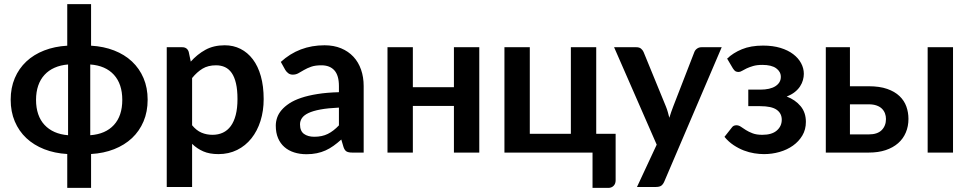

<svg xmlns="http://www.w3.org/2000/svg" viewBox="-20 -743 4722 935"><path d="M419.5 -84.5Q494 -90 534.8 -134.5Q575.5 -179 575.5 -256.5Q575.5 -334 534.8 -378.8Q494 -423.5 419.5 -429ZM311.5 -429Q274.5 -426 245.8 -413.2Q217 -400.5 196.8 -378.5Q176.5 -356.5 166 -325.8Q155.5 -295 155.5 -256.5Q155.5 -218 166 -187.2Q176.5 -156.5 196.8 -134.8Q217 -113 245.8 -100.2Q274.5 -87.5 311.5 -84.5ZM423.5 -520.5Q485 -517 535.8 -497.2Q586.5 -477.5 622.8 -443.5Q659 -409.5 679 -362.5Q699 -315.5 699 -257.5Q699 -199 679 -151.8Q659 -104.5 622.8 -70.5Q586.5 -36.5 535.8 -16.5Q485 3.5 423.5 7V172H307.5V7Q246 3.5 195.2 -16.5Q144.5 -36.5 108.2 -70.5Q72 -104.5 52 -151.8Q32 -199 32 -257.5Q32 -315.5 52 -362.5Q72 -409.5 108.2 -443.5Q144.5 -477.5 195.2 -497.2Q246 -517 307.5 -520.5V-723H423.5Z M915.5 -133Q936.5 -107.5 961.2 -97Q986 -86.5 1015 -86.5Q1043 -86.5 1065.5 -97Q1088 -107.5 1103.8 -129Q1119.5 -150.5 1128 -183.2Q1136.5 -216 1136.5 -260.5Q1136.5 -305.5 1129.2 -336.8Q1122 -368 1108.5 -387.5Q1095 -407 1075.8 -416Q1056.5 -425 1032 -425Q993.5 -425 966.5 -408.8Q939.5 -392.5 915.5 -363ZM909 -443Q940.5 -478.5 980.5 -500.5Q1020.5 -522.5 1074.5 -522.5Q1116.5 -522.5 1151.2 -505Q1186 -487.5 1211.2 -454.2Q1236.5 -421 1250.2 -372.2Q1264 -323.5 1264 -260.5Q1264 -203 1248.5 -154Q1233 -105 1204.2 -69Q1175.5 -33 1134.8 -12.8Q1094 7.5 1043.5 7.5Q1000.5 7.5 970 -5.8Q939.5 -19 915.5 -42.5V167.5H792V-513H867.5Q891.5 -513 899 -490.5Z M1630.5 -219Q1577 -216.5 1540.5 -209.8Q1504 -203 1482 -192.5Q1460 -182 1450.5 -168Q1441 -154 1441 -137.5Q1441 -105 1460.2 -91Q1479.5 -77 1510.5 -77Q1548.5 -77 1576.2 -90.8Q1604 -104.5 1630.5 -132.5ZM1347.5 -441.5Q1436 -522.5 1560.5 -522.5Q1605.5 -522.5 1641 -507.8Q1676.5 -493 1701 -466.8Q1725.5 -440.5 1738.2 -404Q1751 -367.5 1751 -324V0H1695Q1677.5 0 1668 -5.2Q1658.5 -10.5 1653 -26.5L1642 -63.5Q1622.5 -46 1604 -32.8Q1585.5 -19.5 1565.5 -10.5Q1545.5 -1.5 1522.8 3.2Q1500 8 1472.5 8Q1440 8 1412.5 -0.8Q1385 -9.5 1365 -27Q1345 -44.5 1334 -70.5Q1323 -96.5 1323 -131Q1323 -150.5 1329.5 -169.8Q1336 -189 1350.8 -206.5Q1365.5 -224 1389 -239.5Q1412.5 -255 1446.8 -266.5Q1481 -278 1526.5 -285.2Q1572 -292.5 1630.5 -294V-324Q1630.5 -375.5 1608.5 -400.2Q1586.5 -425 1545 -425Q1515 -425 1495.2 -418Q1475.5 -411 1460.5 -402.2Q1445.5 -393.5 1433.2 -386.5Q1421 -379.5 1406 -379.5Q1393 -379.5 1384 -386.2Q1375 -393 1369.5 -402Z M2314 -513V0H2190.5V-227H1990.5V0H1867V-513H1990.5V-318.5H2190.5V-513Z M2978 -91.5V135Q2978 152 2968 162Q2958 172 2942.5 172H2865.5V0H2436.5V-513H2560V-91.5H2760V-513H2883.5V-91.5Z M3494.5 -513 3215 141Q3209.5 154 3200.8 160.8Q3192 167.5 3174 167.5H3082L3178 -38.5L2970.5 -513H3079Q3093.5 -513 3101.8 -506Q3110 -499 3114 -490L3223 -224Q3228.5 -210.5 3232.2 -197Q3236 -183.5 3239.5 -169.5Q3244 -183.5 3248.5 -197.2Q3253 -211 3258.5 -224.5L3361.5 -490Q3365.5 -500 3374.8 -506.5Q3384 -513 3395.5 -513Z M3521 -457.5Q3550 -485.5 3593 -503.2Q3636 -521 3696 -521Q3743.5 -521 3780.5 -509.8Q3817.5 -498.5 3842.8 -479.2Q3868 -460 3881.2 -435.2Q3894.5 -410.5 3894.5 -383.5Q3894.5 -369 3890.2 -353.2Q3886 -337.5 3876.2 -322.5Q3866.5 -307.5 3850.5 -294.8Q3834.5 -282 3811 -273Q3853 -257 3878.8 -226Q3904.5 -195 3904.5 -149.5Q3904.5 -112 3887.2 -83Q3870 -54 3841.5 -33.8Q3813 -13.5 3776.2 -3Q3739.5 7.5 3700.5 7.5Q3678.5 7.5 3653.2 3.5Q3628 -0.5 3602.5 -10.2Q3577 -20 3552.5 -36.2Q3528 -52.5 3508 -76.5L3543.5 -121.5Q3551 -133 3566 -133Q3577.5 -133 3588 -125.8Q3598.5 -118.5 3612.2 -109.8Q3626 -101 3645 -93.8Q3664 -86.5 3692.5 -86.5Q3739 -86.5 3763 -107.5Q3787 -128.5 3787 -160Q3787 -191 3762.2 -208.5Q3737.5 -226 3682 -226H3624V-306.5H3682Q3730.5 -306.5 3756.5 -323.5Q3782.5 -340.5 3782.5 -368.5Q3782.5 -394 3759.8 -410.5Q3737 -427 3692.5 -427Q3666 -427 3647.5 -421.5Q3629 -416 3615.8 -409.8Q3602.5 -403.5 3593.5 -398Q3584.5 -392.5 3576.5 -392.5Q3568 -392.5 3562 -395.8Q3556 -399 3549 -410Z M4211 -88.5Q4253 -88.5 4273.8 -109.5Q4294.5 -130.5 4294.5 -163.5Q4294.5 -177.5 4289.8 -190.5Q4285 -203.5 4275 -213.5Q4265 -223.5 4249 -229.2Q4233 -235 4210.5 -235H4119V-88.5ZM4210 -323Q4263.5 -323 4300.5 -310Q4337.5 -297 4360.5 -275Q4383.5 -253 4393.8 -224.2Q4404 -195.5 4404 -164Q4404 -128 4391.2 -97.8Q4378.5 -67.5 4353.8 -45.8Q4329 -24 4293.2 -12Q4257.5 0 4211.5 0H4001.5V-513H4119V-323ZM4621 -513V0H4497.5V-513Z"/></svg>

Font: Lato 2
Style: Bold
Weight: 700
Designer: Lukasz Dziedzic with Adam Twardoch and Botio Nikoltchev
Foundry: tyPoland Lukasz Dziedzic
Version: Version 2.015; 2015-08-06; http://www.latofonts.com/